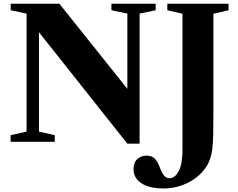

<svg xmlns="http://www.w3.org/2000/svg" viewBox="-20 -782 1314 1059"><path d="M682.5 10.5 195 -604V-56L282 -36.5V0H38.5V-36.5L126.5 -56V-707L39 -725.5V-761.5H307.5L682.5 -292V-707L594.5 -725.5V-761.5H838.5V-725.5L750 -707V10.5ZM883.5 257.5Q803.5 257.5 760 228.8Q716.5 200 716.5 151.5Q716.5 114.5 737.2 95.5Q758 76.5 788 76.5Q818.5 76.5 834.5 93.8Q850.5 111 860 137.5Q871.5 171 884.5 186Q897.5 201 915.5 201Q945 201 965.8 161.8Q986.5 122.5 986.5 42.5V-706L903 -725.5V-761.5H1240.5V-725.5L1157 -706V-153.5Q1157 -81 1155.8 -34.5Q1154.5 12 1150.8 41Q1147 70 1140.2 90Q1133.5 110 1123 130Q1084 192 1018.8 224.8Q953.5 257.5 883.5 257.5Z"/></svg>

Font: Libre Caslon Text
Style: Regular
Weight: 400
Designer: Pablo Impallari, Rodrigo Fuenzalida, Katja Schimmel
Foundry: Pablo Impallari, Rodrigo Fuenzalida
Version: Version 2.000